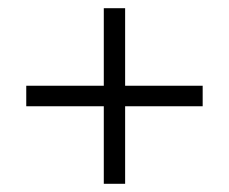

<svg xmlns="http://www.w3.org/2000/svg" viewBox="-20 -576 558 468"><path d="M233 -128V-556H285V-128ZM44 -317V-367H474V-317Z"/></svg>

Font: Platypi Light Light
Style: Regular
Weight: 300
Version: Version 1.200